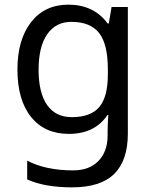

<svg xmlns="http://www.w3.org/2000/svg" viewBox="-20 -566 655 826"><path d="M275 -546Q328 -546 370.5 -526Q413 -506 443 -465H448L460 -536H530V9Q530 124 471.5 182Q413 240 290 240Q172 240 97 206V125Q176 167 295 167Q364 167 403.5 126.5Q443 86 443 16V-5Q443 -17 444 -39.5Q445 -62 446 -71H442Q388 10 276 10Q172 10 113.5 -63Q55 -136 55 -267Q55 -395 113.5 -470.5Q172 -546 275 -546ZM287 -472Q220 -472 183 -418.5Q146 -365 146 -266Q146 -167 182.5 -114.5Q219 -62 289 -62Q370 -62 407 -105.5Q444 -149 444 -246V-267Q444 -377 406 -424.5Q368 -472 287 -472Z"/></svg>

Font: Noto Sans Ethiopic
Style: Regular
Weight: 400
Designer: Monotype Design Team
Foundry: Monotype Imaging Inc.
Version: Version 2.102; ttfautohint (v1.8.4.7-5d5b)